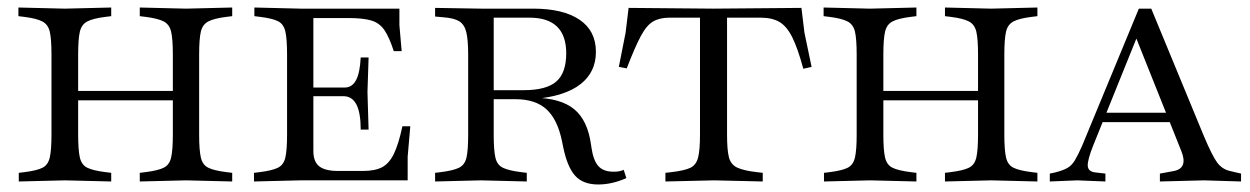

<svg xmlns="http://www.w3.org/2000/svg" viewBox="-20 -480 3327 511"><path d="M30 3V-20L46 -22Q78 -26 93 -33.5Q108 -41 112.5 -61Q117 -81 117 -121V-335Q117 -376 112.5 -395.5Q108 -415 92.5 -423Q77 -431 45 -435L29 -437V-460L152 -457H153L276 -460V-437L260 -435Q228 -431 212.5 -423Q197 -415 192.5 -395.5Q188 -376 188 -335V-121Q188 -81 192.5 -61Q197 -41 212.5 -33.5Q228 -26 260 -22L276 -20V3L153 0ZM182 -213V-238H446V-213ZM352 3V-20L368 -22Q400 -26 415.5 -33.5Q431 -41 435.5 -61Q440 -81 440 -121V-335Q440 -376 435.5 -395.5Q431 -415 415.5 -423Q400 -431 368 -435L352 -437V-460L475 -457L598 -460V-437L582 -435Q550 -431 534.5 -423Q519 -415 514.5 -395.5Q510 -376 510 -335V-121Q510 -81 514.5 -61Q519 -41 534.5 -33.5Q550 -26 582 -22L598 -20V3L475 0Z M656 3V-20L672 -22Q704 -26 719.5 -33.5Q735 -41 739.5 -61Q744 -81 744 -121V-335Q744 -376 739.5 -396Q735 -416 720 -423.5Q705 -431 673 -435L657 -437V-460L780 -457H1043V-413L1049 -344H1028Q1016 -381 1003 -400Q990 -419 968 -425.5Q946 -432 907 -432H814V-78Q814 -50 829.5 -37.5Q845 -25 880 -25H946Q978 -25 997 -35Q1016 -45 1028.5 -71Q1041 -97 1051 -144H1072L1065 -63V0H779ZM940 -135Q940 -180 928.5 -202Q917 -224 894 -224H804V-247H897Q917 -247 927.5 -266.5Q938 -286 940 -327H961L958 -235L961 -135Z M1572 11Q1532 11 1511 -12Q1490 -35 1479 -88L1476 -103Q1464 -162 1434.5 -189Q1405 -216 1352 -216H1288V-240H1374Q1434 -240 1460.5 -263Q1487 -286 1487 -338Q1487 -433 1389 -433H1294V-120Q1294 -80 1298.5 -60.5Q1303 -41 1318.5 -33.5Q1334 -26 1366 -22L1382 -20V3L1260 0L1138 3V-20L1154 -22Q1186 -26 1201.5 -33.5Q1217 -41 1221.5 -60.5Q1226 -80 1226 -120V-335Q1226 -374 1221 -394.5Q1216 -415 1202 -423.5Q1188 -432 1160 -434L1138 -436V-459L1261 -457H1399Q1479 -457 1522.5 -427.5Q1566 -398 1566 -342Q1566 -288 1525 -256Q1484 -224 1405 -217L1401 -220Q1472 -219 1508 -189.5Q1544 -160 1553 -95L1554 -88Q1559 -53 1572.5 -38Q1586 -23 1613 -23Q1621 -23 1627 -24Q1633 -25 1640 -28L1647 -6Q1609 11 1572 11Z M1751 3V-20L1768 -22Q1802 -26 1817.5 -33.5Q1833 -41 1838 -61Q1843 -81 1843 -121V-449H1915V-121Q1915 -81 1920 -61.5Q1925 -42 1942 -34Q1959 -26 1993 -22L2010 -20V3L1881 0ZM2118 -297Q2103 -352 2088.5 -381Q2074 -410 2054.5 -421.5Q2035 -433 2004 -433H1762Q1736 -433 1718.5 -423Q1701 -413 1685.5 -384Q1670 -355 1648 -298L1627 -302L1645 -393L1653 -459L1879 -457L2113 -459L2121 -393L2140 -302Z M2173 3V-20L2189 -22Q2221 -26 2236 -33.5Q2251 -41 2255.5 -61Q2260 -81 2260 -121V-335Q2260 -376 2255.5 -395.5Q2251 -415 2235.5 -423Q2220 -431 2188 -435L2172 -437V-460L2295 -457H2296L2419 -460V-437L2403 -435Q2371 -431 2355.5 -423Q2340 -415 2335.5 -395.5Q2331 -376 2331 -335V-121Q2331 -81 2335.5 -61Q2340 -41 2355.5 -33.5Q2371 -26 2403 -22L2419 -20V3L2296 0ZM2325 -213V-238H2589V-213ZM2495 3V-20L2511 -22Q2543 -26 2558.5 -33.5Q2574 -41 2578.5 -61Q2583 -81 2583 -121V-335Q2583 -376 2578.5 -395.5Q2574 -415 2558.5 -423Q2543 -431 2511 -435L2495 -437V-460L2618 -457L2741 -460V-437L2725 -435Q2693 -431 2677.5 -423Q2662 -415 2657.5 -395.5Q2653 -376 2653 -335V-121Q2653 -81 2657.5 -61Q2662 -41 2677.5 -33.5Q2693 -26 2725 -22L2741 -20V3L2618 0Z M2774 3V-18L2788 -21Q2808 -26 2820 -32.5Q2832 -39 2840.5 -53Q2849 -67 2860 -92L3011 -457H3044L3184 -118Q3206 -66 3219 -48Q3232 -30 3253 -25L3283 -18V3L3184 0L3067 3V-18L3105 -25Q3124 -29 3128.5 -42.5Q3133 -56 3124 -78L2993 -406H3016L2890 -94Q2874 -54 2875 -38.5Q2876 -23 2896 -21L2922 -18V3L2847 0ZM2906 -155 2917 -180H3090L3099 -155Z"/></svg>

Font: Baskervville SC
Style: Regular
Weight: 400
Designer: Alexis Faudot, Rémi Forte, Morgane Pierson, Rafael Ribas, Tanguy Vanlaeys, Rosalie Wagner, Thomas Huot-Marchand
Foundry: ANRT
Version: Version 1.100